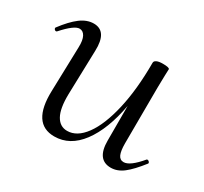

<svg xmlns="http://www.w3.org/2000/svg" viewBox="-105 -524 706 666"><g transform="rotate(30 248.0 -191.0)"><path d="M496 -79Q500 -79 503 -75.5Q506 -72 505 -69Q473 -28 449 -9.5Q425 9 399 9Q343 9 343 -67V-206Q324 -103 280.5 -45Q237 13 175 13Q85 13 89 -119L94 -297Q95 -326 87 -340.5Q79 -355 65 -355Q44 -355 2 -308Q0 -306 -2 -306Q-6 -306 -8.5 -309.5Q-11 -313 -10 -316Q20 -356 46 -375.5Q72 -395 99 -395Q153 -395 150 -315L145 -138Q144 -81 159.5 -53.5Q175 -26 204 -26Q243 -26 274.5 -69Q306 -112 324.5 -192Q343 -272 343 -379Q343 -386 351.5 -390Q360 -394 376 -394Q401 -394 403 -388Q403 -384 402 -360.5Q401 -337 401 -312L400 -89Q400 -59 406.5 -44.5Q413 -30 428 -30Q453 -30 493 -78Q494 -79 496 -79Z"/></g></svg>

Font: Cormorant Upright
Style: Regular
Weight: 400
Designer: Christian Thalmann (Catharsis Fonts)
Foundry: Catharsis Fonts
Version: Version 3.302